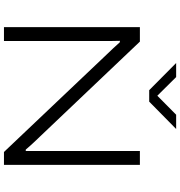

<svg xmlns="http://www.w3.org/2000/svg" viewBox="10 -919 909 969"><g transform="rotate(90 464.5 -434.5)"><path d="M117 0V-686H190L668 -183Q678 -173 690.5 -159.5Q703 -146 715 -133Q727 -120 735 -110H742Q742 -126 742 -152.5Q742 -179 742 -201V-686H812V0H747L265 -508Q244 -529 224 -551Q204 -573 193 -585H186Q187 -566 187 -535Q187 -504 187 -481V0ZM298 -869H369L478 -759H448L559 -869H631L493 -733H435Z"/></g></svg>

Font: Archivo Expanded ExtraLight
Style: Regular
Weight: 250
Width: 7
Designer: Hector Gatti
Foundry: Omnibus-Type
Version: Version 2.001